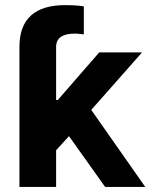

<svg xmlns="http://www.w3.org/2000/svg" viewBox="-20 -737 593 757"><path d="M252 -200.2 201.2 -144.5V0H56.6V-551.8Q56.6 -716.8 237.3 -716.8Q281.2 -716.8 310.5 -711.9V-601.6L300.8 -602.5Q285.2 -604.5 275.4 -604.5Q201.2 -604.5 201.2 -551.8V-342.8H208L371.1 -530.3H540L339.8 -303.7L552.7 0H394.5Z"/></svg>

Font: Pretendard JP
Style: Bold
Weight: 700
Designer: Base glyphs from Inter by Rasmus Andersson; Hangeul glyphs from Noto Sans CJK(Source Han Sans) by Jang Soo-young and Kan
Foundry: Kil Hyung-jin
Version: Version 1.309